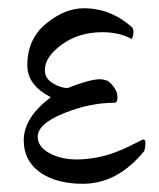

<svg xmlns="http://www.w3.org/2000/svg" viewBox="-20 -445 388 470"><path d="M72.3 -110.4Q72.3 -85.9 100.6 -70.3Q128.9 -54.7 168 -54.7Q192.4 -54.7 217.3 -59.6Q242.2 -64.5 261.2 -71.8Q280.3 -79.1 295.4 -86.4Q310.5 -93.8 319.8 -98.6Q329.1 -103.5 330.1 -103.5Q335.9 -103.5 335.9 -96.7Q335.9 -84 333 -75.2Q267.6 4.9 182.6 4.9Q117.2 4.9 77.6 -23.4Q38.1 -51.8 38.1 -101.6Q38.1 -157.2 104.5 -207Q46.9 -236.3 46.9 -285.2Q46.9 -349.6 92.8 -387.2Q138.7 -424.8 185.5 -424.8Q251 -424.8 303.7 -377.9Q306.6 -373 306.6 -367.2Q306.6 -354.5 301.8 -349.6Q272.5 -366.2 230.5 -366.2Q172.9 -366.2 131.3 -335.9Q89.8 -305.7 89.8 -273.4Q89.8 -252.9 109.4 -241.2Q128.9 -229.5 145.5 -229.5Q200.2 -251 224.6 -251Q232.4 -251 244.1 -247.1Q267.6 -227.5 267.6 -207Q267.6 -193.4 259.8 -193.4Q199.2 -193.4 135.7 -167.5Q72.3 -141.6 72.3 -110.4Z"/></svg>

Font: Crimson Text
Style: Roman
Weight: 400
Version: Version 0.13